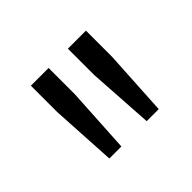

<svg xmlns="http://www.w3.org/2000/svg" viewBox="-71 -783 429 429"><g transform="rotate(-45 144.0 -568.5)"><path d="M57 -605V-688H113V-605L104 -449H66ZM174 -605V-688H231V-605L222 -449H184Z"/></g></svg>

Font: Saira SemiCondensed Light
Style: Regular
Weight: 300
Width: 4
Designer: Hector Gatti with collaboration of the Omnibus-Type team
Foundry: Omnibus-Type
Version: Version 0.072; ttfautohint (v1.8)